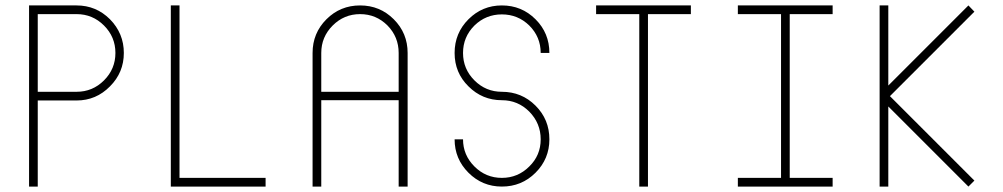

<svg xmlns="http://www.w3.org/2000/svg" viewBox="-20 -687 3694 707"><path d="M262 -667Q334 -667 385 -616Q436 -564 436 -492Q436 -420 385 -369Q334 -317 262 -317H119V0H87V-667ZM262 -349Q321 -349 363 -391Q405 -433 405 -492Q405 -551 363 -593Q321 -635 262 -635H119V-349Z M609 0V-667H641V-32H958V0Z M1430 -616Q1481 -565 1481 -492V0H1448V-318H1163V0H1131V-492Q1131 -565 1182 -616Q1233 -667 1306 -667Q1379 -667 1430 -616ZM1448 -492Q1448 -551 1407 -593Q1365 -635 1306 -635Q1247 -635 1205 -593Q1163 -551 1163 -492V-349H1448Z M1705 -51Q1654 -102 1654 -174H1685Q1685 -116 1727 -74Q1769 -32 1828 -32Q1887 -32 1929 -74Q1971 -115 1971 -174Q1971 -233 1929 -276Q1887 -318 1828 -318Q1756 -318 1705 -369Q1654 -419 1654 -492Q1654 -565 1705 -616Q1756 -667 1828 -667Q1901 -667 1952 -616Q2003 -565 2003 -492H1971Q1971 -551 1929 -593Q1887 -634 1828 -634Q1769 -634 1727 -593Q1685 -551 1685 -492Q1685 -433 1727 -391Q1769 -349 1828 -349Q1901 -349 1952 -298Q2003 -247 2003 -174Q2003 -102 1952 -51Q1901 0 1828 0Q1756 0 1705 -51Z M2524 -667V-635H2366V0H2334V-635H2175V-667Z M2888 -635V-32H3046V0H2697V-32H2856V-635H2697V-667H3046V-635Z M3257 -333 3568 -22 3546 0 3251 -295V0H3219V-667H3251V-372L3546 -667L3568 -644Z"/></svg>

Font: Zector
Style: Regular
Weight: 400
Designer: GGBot
Version: 0.72